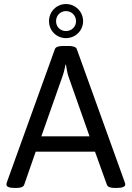

<svg xmlns="http://www.w3.org/2000/svg" viewBox="-20 -930 653 952"><path d="M307 -910C260 -910 223 -872 223 -825C223 -778 260 -741 307 -741C354 -741 392 -778 392 -825C392 -872 354 -910 307 -910ZM307 -875C335 -875 357 -853 357 -825C357 -797 335 -776 307 -776C279 -776 258 -797 258 -825C258 -853 279 -875 307 -875ZM321 -702H292C272 -702 256 -698 252 -686L15 -29C13 -23 12 -19 12 -15C12 -4 25 2 55 2H60C80 2 96 -2 100 -14L157 -178H451L510 -14C514 -2 530 2 550 2H558C588 2 601 -5 601 -15C601 -19 600 -23 598 -28L361 -686C357 -698 341 -702 321 -702ZM307 -610C310 -591 313 -570 319 -552L424 -254H185L290 -552C297 -571 301 -591 305 -610Z"/></svg>

Font: Asap
Style: Regular
Weight: 400
Designer: Pablo Cosgaya
Foundry: Pablo Cosgaya
Version: Version 1.007;PS 001.007;hotconv 1.0.70;makeotf.lib2.5.58329